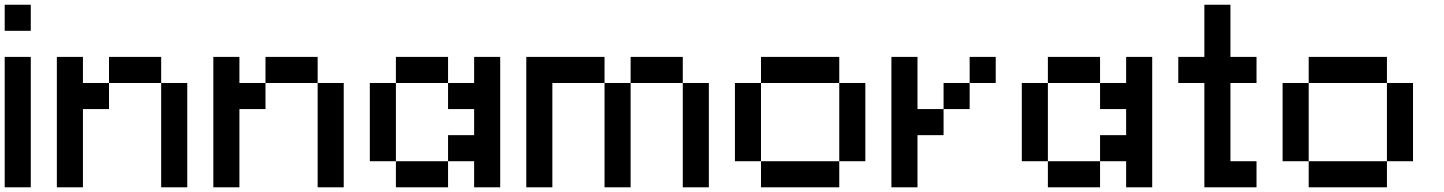

<svg xmlns="http://www.w3.org/2000/svg" viewBox="-20 -798 6151 818"><path d="M111.1 0H0V-555.6H111.1ZM111.1 -666.7H0V-777.8H111.1Z M333.3 -333.3V0H222.2V-555.6H333.3V-444.4H444.4V-333.3ZM777.8 0H666.7V-444.4H777.8ZM666.7 -444.4H444.4V-555.6H666.7Z M1000 -333.3V0H888.9V-555.6H1000V-444.4H1111.1V-333.3ZM1444.4 0H1333.3V-444.4H1444.4ZM1333.3 -444.4H1111.1V-555.6H1333.3Z M1666.7 -111.1H1555.6V-444.4H1666.7ZM2000 -333.3H1888.9V-444.4H2000V-555.6H2111.1V0H2000V-111.1H1888.9V-222.2H2000ZM1888.9 0H1666.7V-111.1H1888.9ZM1888.9 -444.4H1666.7V-555.6H1888.9Z M2666.7 0H2555.6V-444.4H2666.7ZM2555.6 -555.6V-444.4H2333.3V0H2222.2V-555.6ZM2888.9 -444.4H2666.7V-555.6H2888.9ZM3000 0H2888.9V-444.4H3000Z M3222.2 -111.1H3111.1V-444.4H3222.2ZM3555.6 -444.4H3222.2V-555.6H3555.6ZM3666.7 -111.1H3555.6V-444.4H3666.7ZM3555.6 0H3222.2V-111.1H3555.6Z M4111.1 -333.3H4000V-444.4H4111.1ZM4222.2 -444.4H4111.1V-555.6H4222.2ZM3888.9 -222.2V0H3777.8V-555.6H3888.9V-333.3H4000V-222.2Z M4444.4 -111.1H4333.3V-444.4H4444.4ZM4777.8 -333.3H4666.7V-444.4H4777.8V-555.6H4888.9V0H4777.8V-111.1H4666.7V-222.2H4777.8ZM4666.7 0H4444.4V-111.1H4666.7ZM4666.7 -444.4H4444.4V-555.6H4666.7Z M5222.2 -555.6H5333.3V-444.4H5222.2V-111.1H5333.3V0H5111.1V-444.4H5000V-555.6H5111.1V-777.8H5222.2Z M5555.6 -111.1H5444.4V-444.4H5555.6ZM5888.9 -444.4H5555.6V-555.6H5888.9ZM6000 -111.1H5888.9V-444.4H6000ZM5888.9 0H5555.6V-111.1H5888.9Z"/></svg>

Font: Pixeloid Sans
Style: Regular
Weight: 400
Designer: GGBotNet
Foundry: GGBotNet
Version: 0.5